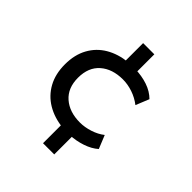

<svg xmlns="http://www.w3.org/2000/svg" viewBox="-202 -758 1005 1005"><g transform="rotate(45 300.0 -255.5)"><path d="M279 115V-39L295 -15Q227 -22 176 -52.5Q125 -83 96.5 -135Q68 -187 68 -258Q68 -329 96.5 -381Q125 -433 176 -463Q227 -493 295 -500L279 -477V-626H362V-481L345 -501Q395 -500 438 -485.5Q481 -471 510 -442L480 -368Q449 -392 412 -404.5Q375 -417 339 -417Q261 -417 213.5 -375.5Q166 -334 166 -257Q166 -181 213.5 -139.5Q261 -98 339 -98Q374 -98 411.5 -110Q449 -122 477 -144L507 -70Q479 -45 436 -30.5Q393 -16 347 -14L362 -35V115Z"/></g></svg>

Font: Nunito Sans 12pt ExtraLight 6pt Medium
Style: Regular
Weight: 500
Version: Version 3.101;gftools[0.9.27]